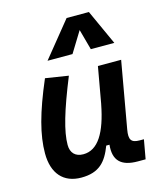

<svg xmlns="http://www.w3.org/2000/svg" viewBox="-119 -882 824 979"><g transform="rotate(-15 293.0 -392.0)"><path d="M189 10.3C284.2 10.3 323.2 -36.6 353 -114.7H370.1C361.8 -33.2 399.4 4.9 487.8 4.9H528.8L546.9 -96.2H524.4C480 -96.2 468.3 -113.8 477.5 -166L539.6 -517.6H417L382.8 -325.2V-325.7C355 -181.2 307.1 -102.1 229.5 -102.1C187.5 -102.1 163.6 -126.5 163.6 -168.9C163.6 -239.7 193.4 -341.3 261.2 -508.3L140.1 -527.3C70.3 -364.3 41 -253.4 41 -156.7C41 -50.8 94.7 10.3 189 10.3ZM443.8 -795.4H326.2L175.8 -609.9H307.6L374.5 -718.8L404.3 -609.9H528.3Z"/></g></svg>

Font: Cascadia Code SemiBold
Style: Italic
Weight: 600
Italic angle: -10°
Monospace: yes
Designer: Aaron Bell
Foundry: Saja Typeworks
Version: Version 2404.023